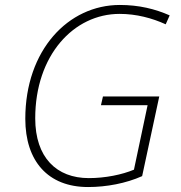

<svg xmlns="http://www.w3.org/2000/svg" viewBox="-20 -744 728 774"><path d="M335 10C410 10 488 -5 553 -34L622 -355H395L387 -320H575L520 -60C472 -40 405 -26 338 -26C208 -26 122 -109 122 -267C122 -521 277 -688 462 -688C530 -688 593 -671 648 -646L664 -682C605 -708 540 -724 463 -724C255 -724 82 -542 82 -265C82 -95 173 10 335 10Z"/></svg>

Font: Noto Sans ExtraLight
Style: Italic
Weight: 200
Italic angle: -12°
Designer: Monotype Design Team
Foundry: Monotype Imaging Inc.
Version: Version 2.013